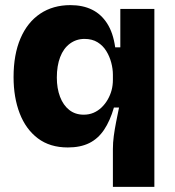

<svg xmlns="http://www.w3.org/2000/svg" viewBox="-20 -562 683 750"><path d="M421 168V20Q421 -5 424.5 -31Q428 -57 433.5 -85Q439 -113 445 -142H425Q410 -90 386.5 -55Q363 -20 328.5 -3Q294 14 245 14Q175 14 128 -21.5Q81 -57 57 -119Q33 -181 33 -261Q33 -349 60 -412Q87 -475 137 -508.5Q187 -542 255 -542Q303 -542 339 -524.5Q375 -507 398.5 -470.5Q422 -434 430 -377H450V-527H583V-270V168ZM307 -114Q328 -114 345.5 -121.5Q363 -129 377 -142.5Q391 -156 401 -173.5Q411 -191 416 -210Q421 -229 421 -250V-270Q421 -293 414.5 -317.5Q408 -342 395 -363Q382 -384 361 -397Q340 -410 310 -410Q278 -410 253 -391.5Q228 -373 215 -339Q202 -305 202 -259Q202 -217 214.5 -184Q227 -151 250.5 -132.5Q274 -114 307 -114Z"/></svg>

Font: Bricolage Grotesque 48pt Condensed ExtraBold ExtraBold
Style: Regular
Weight: 800
Version: Version 1.000;gftools[0.9.30]